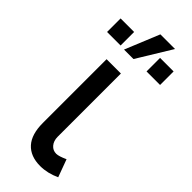

<svg xmlns="http://www.w3.org/2000/svg" viewBox="-276 -795 833 833"><g transform="rotate(45 140.5 -378.5)"><path d="M303.2 -691.9V-608.9H220.2V-691.9ZM61 -691.9V-608.9H-22V-691.9ZM148.9 -765.1H238.8L142.1 -606.9H84ZM147.9 -136.2Q147.9 -110.8 161.6 -94.7Q174.8 -79.1 195.8 -79.1Q210.9 -79.1 244.1 -94.2L273.9 -13.2Q228.5 7.8 184.1 7.8Q124 7.8 91.8 -27.8Q60.1 -63 60.1 -132.8V-523.9H147.9Z"/></g></svg>

Font: Miedinger*
Style: Book
Weight: 400
Version: Version 001.000